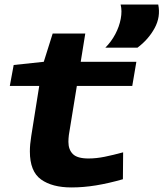

<svg xmlns="http://www.w3.org/2000/svg" viewBox="-20 -812 717 842"><path d="M520 -144 519 -26Q456 -8 401 1Q346 10 293 10Q209 10 160 -25Q111 -60 111 -148Q111 -178 117 -215L152 -435H23L40 -527L172 -541L211 -665H354L334 -541H578L560 -435H317L282 -220Q281 -212 280.5 -204.5Q280 -197 280 -190Q280 -156 299.5 -136.5Q319 -117 368 -117Q402 -117 439 -124.5Q476 -132 520 -144ZM442 -603Q468 -629 485.5 -662Q503 -695 509.5 -729.5Q516 -764 509 -792H674Q685 -738 658 -688.5Q631 -639 583 -603Z"/></svg>

Font: Georama ExtraExtended SemiBold
Style: Italic
Weight: 600
Width: 8
Italic angle: -9°
Designer: Jean-Baptiste Levee
Foundry: Production Type
Version: Version 1.000